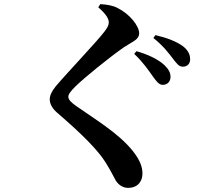

<svg xmlns="http://www.w3.org/2000/svg" viewBox="-20 -837 1040 930"><path d="M721 -466C738 -442 751 -426 768 -426C792 -426 806 -443 806 -465C806 -484 797 -502 776 -522C744 -551 697 -573 641 -589L630 -576C674 -535 701 -494 721 -466ZM816 -555C836 -529 846 -514 866 -514C887 -514 901 -528 901 -550C901 -574 890 -595 865 -614C836 -635 792 -653 733 -667L723 -653C774 -612 797 -579 816 -555ZM456 -802C485 -776 507 -751 507 -729C507 -715 501 -704 486 -684C448 -634 304 -483 250 -419C230 -394 221 -375 221 -355C221 -335 233 -311 257 -291C374 -190 452 -113 491 -51C518 -7 529 16 541 38C553 57 574 73 600 73C652 73 670 36 670 4C670 -30 657 -63 623 -106C554 -192 442 -258 347 -325C326 -340 311 -354 311 -368C311 -380 320 -393 346 -419C389 -461 507 -557 580 -608C624 -637 654 -645 654 -676C654 -712 607 -770 550 -798C526 -811 497 -815 466 -817Z"/></svg>

Font: Noto Serif SC
Style: Bold
Weight: 700
Designer: Ryoko NISHIZUKA 西塚涼子 (kana & ideographs); Frank Grießhammer (Latin, Greek & Cyrillic); Wenlong ZHANG 张文龙 (bopomofo); San
Foundry: Adobe
Version: Version 2.001;hotconv 1.1.0;makeotfexe 2.6.0